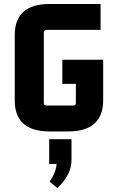

<svg xmlns="http://www.w3.org/2000/svg" viewBox="-20 -650 581 964"><path d="M322 10C439 10 498 -43 498 -146V-350H293V-229H361V-134C361 -124 357 -120 348 -120H214C205 -120 200 -124 200 -134V-486C200 -496 205 -500 214 -500H485V-630H229C112 -630 54 -577 54 -474V-146C54 -43 112 10 229 10ZM268 294C312 252 339 207 339 153V49H227V173H264C263 198 252 229 229 262Z"/></svg>

Font: Gemini
Style: Regular
Weight: 700
Designer: Pushpananda Ekanayake, Sol Matas, Kosala Senevirathne
Foundry: Mooniak
Version: Version 1.000;PS 1.0;hotconv 1.0.86;makeotf.lib2.5.63406